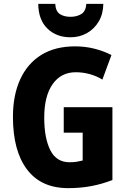

<svg xmlns="http://www.w3.org/2000/svg" viewBox="-20 -964 663 994"><path d="M310 -409H562V-32Q508 -11 452 -0.5Q396 10 333 10Q193 10 120 -86.5Q47 -183 47 -359Q47 -471 84.5 -553Q122 -635 193.5 -679.5Q265 -724 369 -724Q422 -724 470.5 -711.5Q519 -699 557 -679L510 -552Q481 -570 445.5 -580Q410 -590 372 -590Q296 -590 252.5 -528.5Q209 -467 209 -355Q209 -249 240.5 -186.5Q272 -124 340 -124Q361 -124 376.5 -126.5Q392 -129 408 -133V-277H310ZM515 -944Q514 -891 491 -852.5Q468 -814 430 -792.5Q392 -771 345 -771Q272 -771 225.5 -816Q179 -861 178 -944H266Q268 -906 289.5 -891.5Q311 -877 345 -877Q377 -877 400.5 -891Q424 -905 427 -944Z"/></svg>

Font: Noto Sans Gujarati UI Condensed ExtraBold
Style: Regular
Weight: 800
Width: 3
Designer: Jelle Bosma - Monotype Design Team, Universal Thirst
Foundry: Monotype Imaging Inc.
Version: Version 2.106; ttfautohint (v1.8.4.7-5d5b)